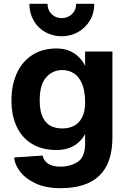

<svg xmlns="http://www.w3.org/2000/svg" viewBox="-20 -770 679 1006"><path d="M55 55 203 45Q208 65 220.5 78Q233 91 252.5 97Q272 103 297 103Q349 103 387.5 78Q426 53 426 -20V-500H569V-50Q569 84 501 150Q433 216 297 216Q218 216 163.5 189.5Q109 163 82 125Q55 87 55 55ZM40 -244Q40 -321 66.5 -382.5Q93 -444 146.5 -480Q200 -516 277 -516Q332 -516 372.5 -488Q413 -460 434.5 -406.5Q456 -353 456 -279V-224L426 -234Q426 -294 409.5 -332Q393 -370 366 -386.5Q339 -403 307 -403Q256 -403 222 -365Q188 -327 188 -244Q188 -187 204.5 -154.5Q221 -122 247 -109.5Q273 -97 307 -97Q340 -97 366.5 -110Q393 -123 409.5 -153.5Q426 -184 426 -234L456 -264V-209Q456 -99 408.5 -41.5Q361 16 277 16Q199 16 146 -17Q93 -50 66.5 -108.5Q40 -167 40 -244ZM134 -750H229Q229 -717 250.5 -696Q272 -675 303.5 -675Q335 -675 357 -696Q379 -717 379 -750H474Q474 -701 451 -662.5Q428 -624 389 -602Q349.9 -580 303.5 -580Q257.1 -580 218 -601.5Q179 -623 156.5 -662Q134 -701 134 -750Z"/></svg>

Font: Uncut Sans VF
Style: Regular
Weight: 400
Designer: Kasper Nordkvist
Foundry: Uncut Type
Version: Version 1.100;FEAKit 1.0